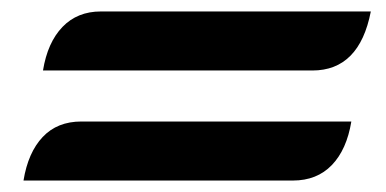

<svg xmlns="http://www.w3.org/2000/svg" viewBox="-20 -459 674 335"><path d="M156 -439H627Q607 -336 525 -336H55Q63 -385 89 -412Q115 -439 156 -439ZM122 -247H593Q585 -198 559 -171Q533 -144 491 -144H21Q29 -193 54.5 -220Q80 -247 122 -247Z"/></svg>

Font: K2D SemiBold
Style: Italic
Weight: 600
Italic angle: -10°
Designer: Katatrad Aksorn Co.,Ltd.
Foundry: Cadson Demak Co.,Ltd.
Version: Version 1.000; ttfautohint (v1.6)